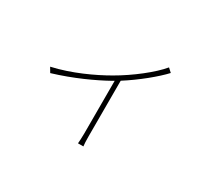

<svg xmlns="http://www.w3.org/2000/svg" viewBox="-122 -812 1243 1113"><g transform="rotate(30 500.0 -255.5)"><path d="M727 -578C676 -516 567 -431 469 -375C383 -325 254 -265 128 -237L147 -205C280 -245 400 -301 479 -345L493 -353V1C493 26 491 56 490 67H526C524 56 523 26 523 1V-371C613 -428 705 -504 752 -555Z"/></g></svg>

Font: Noto Sans Japanese Thin
Style: Regular
Weight: 100
Designer: Ryoko NISHIZUKA (kana & ideographs); Paul D. Hunt (Latin, Greek & Cyrillic); Wenlong ZHANG (bopomofo); Sandoll Communica
Foundry: Adobe Systems Incorporated
Version: Version 1.000;PS 1;hotconv 1.0.78;makeotf.lib2.5.61930